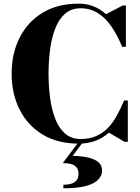

<svg xmlns="http://www.w3.org/2000/svg" viewBox="-20 -780 769 1056"><path d="M413.5 10Q297 10 214.5 -40Q132 -90 88 -177Q44 -264 44 -375Q44 -486 88 -573Q132 -660 214.5 -710Q297 -760 413.5 -760Q457.5 -760 495 -745Q532.5 -730 563 -702L655.5 -750H672.5V-522.5H652Q625.5 -586.5 592.8 -634.2Q560 -682 518 -708.2Q476 -734.5 423.5 -734.5Q372 -734.5 337.8 -704.5Q303.5 -674.5 283.8 -623.2Q264 -572 255.5 -507.8Q247 -443.5 247 -375Q247 -307 255.5 -242.5Q264 -178 283.8 -126.8Q303.5 -75.5 337.8 -45.5Q372 -15.5 423.5 -15.5Q472.5 -15.5 509.2 -31.8Q546 -48 573.8 -76.8Q601.5 -105.5 622.8 -144.2Q644 -183 662.5 -227.5H683V0H665L579 -50.5Q547.5 -22 505.8 -6Q464 10 413.5 10ZM328.5 255.5V236Q373 236 392.5 220.2Q412 204.5 412 177Q412 151.5 399.2 138.5Q386.5 125.5 366.8 121.2Q347 117 325.5 117L413 0H437.5L380 77Q431 78.5 467 87Q503 95.5 522.2 112.8Q541.5 130 541.5 158Q541.5 183 522.5 205.5Q503.5 228 457 241.8Q410.5 255.5 328.5 255.5Z"/></svg>

Font: Bodoni Moda 11pt ExtraBold
Style: Regular
Weight: 800
Designer: Owen Earl
Foundry: indestructible type
Version: Version 2.004